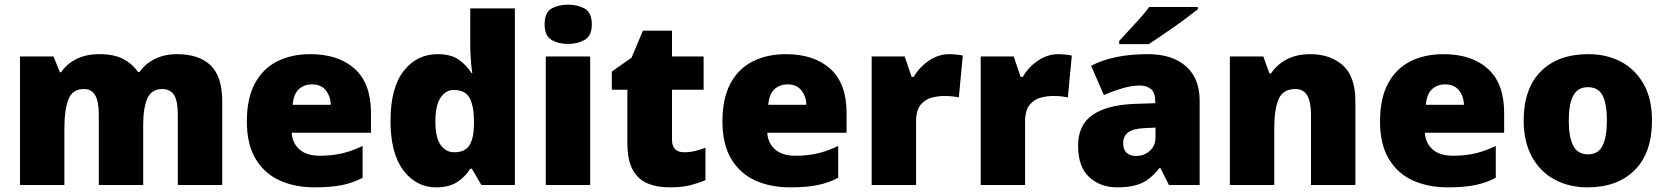

<svg xmlns="http://www.w3.org/2000/svg" viewBox="-20 -796 7170 826"><path d="M741 -563Q836 -563 886 -515Q936 -467 936 -360V0H745V-301Q745 -364 728 -388.5Q711 -413 678 -413Q632 -413 614 -372.5Q596 -332 596 -258V0H405V-301Q405 -361 389 -387Q373 -413 341 -413Q292 -413 274.5 -369Q257 -325 257 -242V0H66V-553H210L238 -485H243Q265 -519 306.5 -541Q348 -563 409 -563Q470 -563 509.5 -542.5Q549 -522 574 -486H580Q606 -523 647.5 -543Q689 -563 741 -563Z M1315 -563Q1436 -563 1506 -500Q1576 -437 1576 -310V-225H1235Q1237 -182 1267.5 -154Q1298 -126 1356 -126Q1408 -126 1451 -136Q1494 -146 1540 -168V-31Q1500 -10 1452.5 0Q1405 10 1333 10Q1249 10 1183.5 -19.5Q1118 -49 1080 -112Q1042 -175 1042 -273Q1042 -373 1076.5 -437Q1111 -501 1172.5 -532Q1234 -563 1315 -563ZM1322 -433Q1288 -433 1265.5 -412Q1243 -391 1239 -345H1403Q1402 -382 1381.5 -407.5Q1361 -433 1322 -433Z M1856 10Q1771 10 1715.5 -63Q1660 -136 1660 -276Q1660 -418 1716.5 -490.5Q1773 -563 1863 -563Q1919 -563 1952.5 -540Q1986 -517 2008 -482H2012Q2008 -503 2005.5 -540Q2003 -577 2003 -612V-760H2195V0H2051L2010 -70H2003Q1983 -37 1948 -13.5Q1913 10 1856 10ZM1934 -141Q1980 -141 1999 -170Q2018 -199 2019 -259V-274Q2019 -339 2000.5 -374Q1982 -409 1932 -409Q1898 -409 1875.5 -376Q1853 -343 1853 -273Q1853 -204 1875.5 -172.5Q1898 -141 1934 -141Z M2424 -776Q2465 -776 2495.5 -759Q2526 -742 2526 -691Q2526 -642 2495.5 -624.5Q2465 -607 2424 -607Q2382 -607 2352.5 -624.5Q2323 -642 2323 -691Q2323 -742 2352.5 -759Q2382 -776 2424 -776ZM2519 -553V0H2328V-553Z M2923 -141Q2949 -141 2970.5 -146.5Q2992 -152 3015 -160V-21Q2984 -8 2949 1Q2914 10 2860 10Q2806 10 2765.5 -7Q2725 -24 2702 -65.5Q2679 -107 2679 -182V-410H2612V-488L2697 -548L2746 -664H2871V-553H3007V-410H2871V-195Q2871 -141 2923 -141Z M3361 -563Q3482 -563 3552 -500Q3622 -437 3622 -310V-225H3281Q3283 -182 3313.5 -154Q3344 -126 3402 -126Q3454 -126 3497 -136Q3540 -146 3586 -168V-31Q3546 -10 3498.5 0Q3451 10 3379 10Q3295 10 3229.5 -19.5Q3164 -49 3126 -112Q3088 -175 3088 -273Q3088 -373 3122.5 -437Q3157 -501 3218.5 -532Q3280 -563 3361 -563ZM3368 -433Q3334 -433 3311.5 -412Q3289 -391 3285 -345H3449Q3448 -382 3427.5 -407.5Q3407 -433 3368 -433Z M4064 -563Q4080 -563 4097 -561Q4114 -559 4122 -557L4105 -377Q4095 -379 4080.5 -381Q4066 -383 4040 -383Q4016 -383 3988.5 -376Q3961 -369 3941 -345.5Q3921 -322 3921 -272V0H3730V-553H3872L3902 -465H3911Q3934 -506 3975.5 -534.5Q4017 -563 4064 -563Z M4533 -563Q4549 -563 4566 -561Q4583 -559 4591 -557L4574 -377Q4564 -379 4549.5 -381Q4535 -383 4509 -383Q4485 -383 4457.5 -376Q4430 -369 4410 -345.5Q4390 -322 4390 -272V0H4199V-553H4341L4371 -465H4380Q4403 -506 4444.5 -534.5Q4486 -563 4533 -563Z M4918 -563Q5023 -563 5082 -511Q5141 -459 5141 -363V0H5009L4972 -73H4968Q4945 -44 4920.5 -25.5Q4896 -7 4864 1.5Q4832 10 4786 10Q4714 10 4666 -34Q4618 -78 4618 -169Q4618 -258 4679.5 -301Q4741 -344 4858 -349L4950 -352V-360Q4950 -397 4932 -412.5Q4914 -428 4883 -428Q4850 -428 4810 -416.5Q4770 -405 4729 -387L4674 -513Q4722 -538 4782.5 -550.5Q4843 -563 4918 -563ZM4907 -245Q4855 -243 4833.5 -226.5Q4812 -210 4812 -180Q4812 -152 4827 -138.5Q4842 -125 4867 -125Q4902 -125 4926.5 -147Q4951 -169 4951 -204V-247ZM5133 -756Q5115 -742 5088 -721.5Q5061 -701 5030 -679.5Q4999 -658 4970.5 -638.5Q4942 -619 4922 -606H4795V-620Q4812 -639 4836 -664.5Q4860 -690 4884 -717Q4908 -744 4924 -766H5133Z M5617 -563Q5703 -563 5757 -515Q5811 -467 5811 -360V0H5620V-302Q5620 -357 5604 -385Q5588 -413 5553 -413Q5499 -413 5480.5 -369Q5462 -325 5462 -242V0H5271V-553H5415L5441 -480H5448Q5474 -519 5516.5 -541Q5559 -563 5617 -563Z M6190 -563Q6311 -563 6381 -500Q6451 -437 6451 -310V-225H6110Q6112 -182 6142.5 -154Q6173 -126 6231 -126Q6283 -126 6326 -136Q6369 -146 6415 -168V-31Q6375 -10 6327.5 0Q6280 10 6208 10Q6124 10 6058.5 -19.5Q5993 -49 5955 -112Q5917 -175 5917 -273Q5917 -373 5951.5 -437Q5986 -501 6047.5 -532Q6109 -563 6190 -563ZM6197 -433Q6163 -433 6140.5 -412Q6118 -391 6114 -345H6278Q6277 -382 6256.5 -407.5Q6236 -433 6197 -433Z M7087 -278Q7087 -139 7013 -64.5Q6939 10 6810 10Q6730 10 6668 -23.5Q6606 -57 6570.5 -121.5Q6535 -186 6535 -278Q6535 -415 6609 -489Q6683 -563 6813 -563Q6893 -563 6954.5 -530Q7016 -497 7051.5 -433.5Q7087 -370 7087 -278ZM6729 -278Q6729 -207 6748 -169.5Q6767 -132 6812 -132Q6856 -132 6874.5 -169.5Q6893 -207 6893 -278Q6893 -349 6874.5 -385Q6856 -421 6811 -421Q6768 -421 6748.5 -385Q6729 -349 6729 -278Z"/></svg>

Font: Noto Sans Lao Black
Style: Regular
Weight: 900
Designer: Monotype Design Team
Foundry: Monotype Imaging Inc.
Version: Version 2.003; ttfautohint (v1.8.4.7-5d5b)